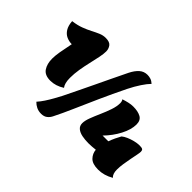

<svg xmlns="http://www.w3.org/2000/svg" viewBox="-125 -1050 1400 1400"><g transform="rotate(45 575.0 -350.0)"><path d="M383 25Q356 25 334.5 14.5Q313 4 297 -13Q317 -35 336 -64Q355 -93 372 -123.5Q389 -154 401 -177Q432 -240 458.5 -295Q485 -350 510.5 -403Q536 -456 563 -513Q590 -570 623 -637Q644 -679 670 -702Q696 -725 732 -725Q749 -725 766 -719.5Q783 -714 799 -699Q777 -677 750.5 -637Q724 -597 699 -547Q649 -445 605.5 -348Q562 -251 526 -168.5Q490 -86 460 -27Q450 -5 431.5 10Q413 25 383 25ZM260 -193Q203 -193 179.5 -228Q156 -263 156 -317Q156 -347 163 -388.5Q170 -430 183 -492Q155 -492 129 -503.5Q103 -515 86 -542Q69 -569 66 -613Q114 -619 151 -633Q188 -647 217.5 -662.5Q247 -678 273 -689Q299 -700 326 -700Q368 -700 383 -679Q398 -658 398 -632Q398 -607 390.5 -569.5Q383 -532 372.5 -488Q362 -444 354.5 -398Q347 -352 347 -310Q347 -253 368 -227Q315 -193 260 -193ZM965 19Q906 19 880 -8Q854 -35 851 -72Q834 -70 815.5 -68.5Q797 -67 779 -67Q745 -67 714 -73Q683 -79 663.5 -95Q644 -111 644 -139Q644 -165 658 -202Q672 -239 690.5 -280.5Q709 -322 723 -363Q737 -404 737 -438Q737 -457 728 -469Q752 -477 776 -482.5Q800 -488 822 -488Q871 -488 901 -471.5Q931 -455 931 -412Q931 -359 898 -296Q865 -233 813 -180H872Q881 -205 892.5 -229.5Q904 -254 915 -273Q929 -285 952.5 -295.5Q976 -306 1004 -313Q1032 -320 1056 -320Q1079 -320 1086.5 -314Q1094 -308 1094 -294Q1094 -283 1089 -258.5Q1084 -234 1078 -203Q1072 -172 1067 -139.5Q1062 -107 1062 -79Q1062 -34 1084 -15Q1026 19 965 19Z"/></g></svg>

Font: Lemon
Style: Regular
Weight: 400
Designer: Eduardo Rodriguez Tunni
Foundry: Eduardo Rodriguez Tunni
Version: Version 1.003; ttfautohint (v1.8.4.7-5d5b);gftools[0.9.24]